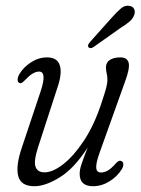

<svg xmlns="http://www.w3.org/2000/svg" viewBox="-20 -636 486 664"><path d="M399.5 -79Q406 -77 406.5 -68.5Q407 -60 401 -50.5Q385.5 -25.5 358.5 -8.8Q331.5 8 301.5 8Q255.5 8 255.5 -35Q255.5 -49 261.8 -68Q268 -87 283 -125.5Q236.5 -53.5 186.8 -22.8Q137 8 99 8Q52 8 43 -27.2Q34 -62.5 55.5 -125.5L121 -321.5Q143 -388.5 115 -388.5Q94 -388.5 67 -359.5Q54.5 -345.5 47.5 -349Q41.5 -351 41 -359.2Q40.5 -367.5 46.5 -379Q61 -403.5 87.2 -420.5Q113.5 -437.5 142.5 -437.5Q177 -437.5 186.2 -411.8Q195.5 -386 181 -340.5L112 -128Q96 -79 102.8 -59.5Q109.5 -40 134 -40Q162.5 -40 198.8 -68.2Q235 -96.5 270 -149.2Q305 -202 329.5 -275.5Q343.5 -317 347.5 -333.2Q351.5 -349.5 351.5 -359Q351.5 -372 349 -382Q346.5 -392 346.5 -403.5Q346.5 -420 360 -428.8Q373.5 -437.5 396 -437.5Q420.5 -437.5 425 -418.5Q429.5 -399.5 412.5 -354L324.5 -108Q311.5 -72 312.8 -55.8Q314 -39.5 329.5 -39.5Q340.5 -39.5 352.5 -46Q364.5 -52.5 381.5 -72Q392.5 -83.5 399.5 -79ZM366.5 -575Q385 -596 399 -607.5Q413 -619 428.5 -615.5Q440.5 -613.5 444.5 -603.5Q448.5 -593.5 443 -581.5Q438 -569.5 426 -559.8Q414 -550 397 -539.5L303 -473Q291 -466 286 -473Q283 -477 285.5 -482Q288 -487 292 -491.5Z"/></svg>

Font: Fraunces 144pt SuperSoft Light
Style: Italic
Weight: 300
Italic angle: -16°
Version: Version 1.000;[b76b70a41]